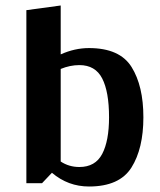

<svg xmlns="http://www.w3.org/2000/svg" viewBox="-20 -667 584 699"><path d="M502 -240Q502 -126 458.5 -57Q415 12 304 12Q228 12 169 -38L133 0H76V-630L201 -647V-469Q252 -492 304 -492Q416 -492 459 -423Q502 -354 502 -240ZM377 -240Q377 -333 352 -381.5Q327 -430 269 -430Q235 -430 201 -416V-79Q231 -59 269 -59Q327 -59 352 -106.5Q377 -154 377 -240Z"/></svg>

Font: Arya
Style: Bold
Weight: 700
Designer: Eduardo Rodriguez Tunni, Modular Infotech
Foundry: Eduardo Rodriguez Tunni, Modular Infotech
Version: Version 1.002